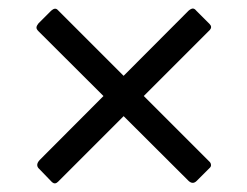

<svg xmlns="http://www.w3.org/2000/svg" viewBox="-20 -598 580 450"><path d="M441 -174Q431 -164 420 -176L70 -525Q65 -530 65.5 -534Q66 -538 70 -543L100 -573Q109 -581 115 -575L472 -218Q474 -216 474.5 -212Q475 -208 472 -205ZM72 -202Q62 -211 73 -223L422 -573Q428 -578 432 -578Q436 -578 440 -573L471 -542Q478 -535 472 -528L116 -172Q109 -165 102 -171Z"/></svg>

Font: Libre Franklin Thin
Style: Regular
Weight: 400
Version: Version 3.000